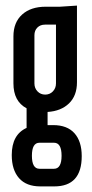

<svg xmlns="http://www.w3.org/2000/svg" viewBox="-20 -514 327 686"><path d="M150 -67H170Q220 -67 246 -38Q272 -9 272 44Q272 152 174 152H124Q74 152 48 122.5Q22 93 22 40Q22 -33 75 -57V-127Q28 -152 28 -216V-384Q28 -434 59 -462Q90 -490 143 -490H194L255 -494V-220Q255 -172 226.5 -144.5Q198 -117 150 -114ZM103 -388V-216Q103 -199 114 -187.5Q125 -176 141.5 -176Q158 -176 169 -187.5Q180 -199 180 -216V-426H141Q124 -426 113.5 -415.5Q103 -405 103 -388ZM173 -4H121Q94 -4 94 42.5Q94 89 121 89H173Q200 89 200 42.5Q200 -4 173 -4Z"/></svg>

Font: Medula One
Style: Regular
Weight: 400
Designer: Luciano Vergara
Foundry: Luciano Vergara
Version: Version 1.002